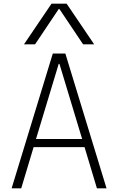

<svg xmlns="http://www.w3.org/2000/svg" viewBox="-20 -1020 640 1040"><path d="M43 0 266 -730H334L557 0H505L438 -223H162L95 0ZM175 -267H425L302 -674H298ZM110 -780 259 -1000H341L490 -780H430L302 -971H298L170 -780Z"/></svg>

Font: M PLUS Code Latin 60 Light
Style: Regular
Weight: 300
Width: 7
Monospace: yes
Designer: Coji Morishita
Foundry: UNDERFOREST DESIGN
Version: Version 1.005; ttfautohint (v1.8.3)